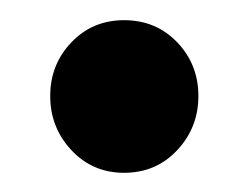

<svg xmlns="http://www.w3.org/2000/svg" viewBox="-20 -166 252 195"><path d="M106 9.5Q74 9.5 52.5 -13.5Q31 -36.5 31 -68.5Q31 -100.5 52.5 -123Q74 -145.5 106 -145.5Q138.5 -145.5 160 -123Q181.5 -100.5 181.5 -68.5Q181.5 -36.5 160 -13.5Q138.5 9.5 106 9.5Z"/></svg>

Font: Fraunces 144pt S050 SemiBold
Style: Regular
Weight: 600
Version: Version 1.000; ttfautohint (v1.8.3)